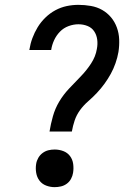

<svg xmlns="http://www.w3.org/2000/svg" viewBox="-20 -763 540 791"><path d="M184 -221Q189 -252 198 -284Q207 -316 224 -344.5Q241 -373 264.5 -398Q288 -423 312 -447.5Q336 -472 355 -501Q374 -530 379 -561Q383 -581 380.5 -600Q378 -619 368 -634Q358 -649 340.5 -656Q323 -663 303 -663Q283 -663 262.5 -655.5Q242 -648 227 -632.5Q212 -617 203 -597.5Q194 -578 191 -558Q191 -557 191 -557Q191 -557 191 -557H101Q101 -557 101 -557.5Q101 -558 101 -558Q105 -583 113.5 -606Q122 -629 135 -650.5Q148 -672 167 -690.5Q186 -709 208.5 -721Q231 -733 255 -738Q279 -743 303 -743Q329 -743 354.5 -738.5Q380 -734 401 -722Q422 -710 437.5 -691.5Q453 -673 461.5 -649.5Q470 -626 471 -600.5Q472 -575 468 -549Q464 -526 456 -503Q448 -480 436.5 -459Q425 -438 410.5 -418Q396 -398 379 -380Q362 -362 343 -345.5Q324 -329 309.5 -309Q295 -289 287.5 -266.5Q280 -244 276 -221ZM205 8Q187 8 170 1.5Q153 -5 142.5 -19Q132 -33 129 -51.5Q126 -70 129 -88Q131 -101 138 -113Q145 -125 156 -133Q167 -141 179.5 -144Q192 -147 205 -147Q224 -147 241 -140.5Q258 -134 268.5 -120Q279 -106 281.5 -87.5Q284 -69 281 -51Q279 -38 272.5 -26Q266 -14 255 -6Q244 2 231 5Q218 8 205 8Z"/></svg>

Font: Iosevka Slab Medium Oblique
Style: Regular
Weight: 500
Italic angle: -9°
Monospace: yes
Designer: Belleve Invis
Foundry: Belleve Invis
Version: Version 11.1.1; ttfautohint (v1.8.3)